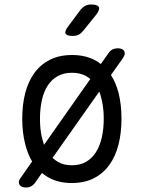

<svg xmlns="http://www.w3.org/2000/svg" viewBox="-20 -805 640 855"><path d="M300 10Q244 10 203 -11Q183 -21 167 -35L136 9Q128 20 118 25Q108 30 94 30Q87 30 79.5 27.5Q72 25 68 19.5Q64 14 64 6Q64 -2 72 -13L123 -86Q104 -118 93 -160Q79 -213 79 -276Q79 -339 92.5 -391Q106 -443 133.5 -480.5Q161 -518 202.5 -539Q244 -560 301 -560Q357 -560 399 -539Q415 -531 429 -520L463 -568Q471 -580 481.5 -585Q492 -590 505 -590Q513 -590 520.5 -587.5Q528 -585 532 -579.5Q536 -574 535.5 -566Q535 -558 528 -547L474 -471Q496 -437 508 -391Q521 -339 521 -277Q521 -213 507.5 -160.5Q494 -108 466.5 -70Q439 -32 397.5 -11Q356 10 300 10ZM300 -69Q336 -69 362.5 -84Q389 -99 406.5 -126Q424 -153 433 -191.5Q442 -230 442 -277Q442 -322 433 -360Q429 -380 422 -397L214 -102Q225 -92 238 -84Q264 -69 300 -69ZM176 -160 382 -453Q374 -460 364 -466Q337 -481 300.5 -481Q264 -481 237 -466Q210 -451 192.5 -424Q175 -397 166.5 -359Q158 -321 158 -275Q158 -229 167 -191Q171 -175 176 -160ZM305 -645Q277 -645 272 -655.5Q267 -666 284 -688L339 -762Q348 -773 359.5 -779Q371 -785 386 -785Q414 -785 420 -774Q426 -763 408 -739L349 -666Q341 -656 330 -650.5Q319 -645 305 -645Z"/></svg>

Font: Maple Mono Normal NL Light
Style: Regular
Weight: 300
Monospace: yes
Designer: subframe7536
Version: Version 7.000